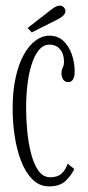

<svg xmlns="http://www.w3.org/2000/svg" viewBox="-20 -654 314 684"><path d="M155.5 10Q120.5 10 95.8 -14.8Q71 -39.5 55.2 -80.2Q39.5 -121 32.2 -170Q25 -219 25 -267Q25 -329.5 35.8 -378Q46.5 -426.5 65 -459.5Q83.5 -492.5 107 -509.8Q130.5 -527 155.5 -527Q186 -527 206 -508Q226 -489 236 -459.8Q246 -430.5 246 -399Q246 -381 240.2 -371.2Q234.5 -361.5 223 -361.5Q211.5 -361.5 205.2 -370.5Q199 -379.5 199 -393Q199 -402.5 201.2 -407.5Q203.5 -412.5 205.8 -418.2Q208 -424 208 -434.5Q208 -462 193.8 -478.5Q179.5 -495 156.5 -495Q134.5 -495 118.8 -476Q103 -457 92.8 -425Q82.5 -393 77.8 -352.8Q73 -312.5 73 -269.5Q73 -229 77.2 -185.5Q81.5 -142 91.2 -105Q101 -68 117.5 -45.2Q134 -22.5 159 -22.5Q185 -22.5 199.2 -35.5Q213.5 -48.5 221 -71L244.5 -52Q236.5 -33 215.5 -11.5Q194.5 10 155.5 10ZM93 -538.5 78.5 -554.5 163 -620Q170.5 -626 178.2 -630Q186 -634 193 -634Q198.5 -634 203.2 -631.2Q208 -628.5 210.5 -623.5Q213 -619.5 213 -614.5Q213 -605 203.8 -597Q194.5 -589 182.5 -583.5Z"/></svg>

Font: Imbue Thin 10pt ExtraLight
Style: Regular
Weight: 250
Version: Version 1.102